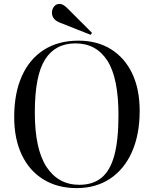

<svg xmlns="http://www.w3.org/2000/svg" viewBox="-20 -953 791 987"><path d="M374 14Q276 14 203.5 -30.5Q131 -75 92 -157Q53 -239 53 -351Q53 -474 92.5 -562Q132 -650 206 -697Q280 -744 383 -744Q480 -744 550.5 -700Q621 -656 659.5 -575.5Q698 -495 698 -383Q698 -262 658.5 -172.5Q619 -83 546 -34.5Q473 14 374 14ZM388 -3Q457 -3 501.5 -39Q546 -75 567.5 -153.5Q589 -232 589 -361Q589 -552 532 -641Q475 -730 368 -730Q264 -730 211.5 -647Q159 -564 159 -375Q159 -186 219.5 -94.5Q280 -3 388 -3ZM446 -774 287 -837Q247 -853 247 -888Q247 -905 257.5 -919Q268 -933 287 -933Q304 -933 327 -910L453 -784Z"/></svg>

Font: Literata 72pt
Style: Regular
Weight: 400
Designer: Latin by Veronika Burian and Jose Scaglione. Greek by Irene Vlachou. Cyrillic by Vera Evstafieva.
Foundry: TypeTogether
Version: Version 3.002